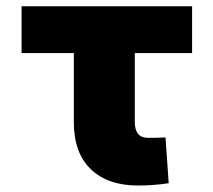

<svg xmlns="http://www.w3.org/2000/svg" viewBox="-20 -565 659 595"><path d="M575.3 -545.5V-400.6H397.7V-187.5Q397.7 -163.4 407.5 -150.6Q417.3 -137.8 440.3 -137.8Q473 -137.8 492.9 -139.2L502.8 2.8Q455.6 9.9 407.7 9.9Q313.9 9.9 261.4 -40.7Q208.8 -91.3 208.8 -186.1V-400.6H46.9V-545.5Z"/></svg>

Font: Karasuma Gothic
Style: Black
Weight: 900
Designer: Rasmus Andersson / Ryoko Nishizuka
Foundry: Genbu
Version: Version 1.00